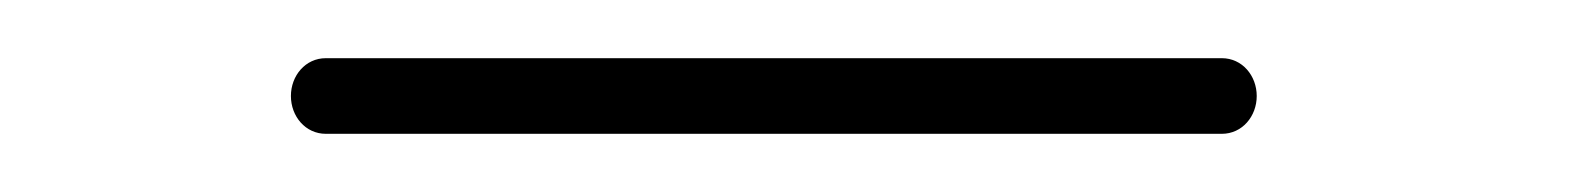

<svg xmlns="http://www.w3.org/2000/svg" viewBox="-20 -600 540 66"><path d="M400 -580H92C85 -580 80 -574 80 -567C80 -560 85 -554 92 -554H400C407 -554 412 -560 412 -567C412 -574 407 -580 400 -580Z"/></svg>

Font: LS
Style: LightAlt
Weight: 250
Designer: BSozoo
Foundry: BSozoo
Version: Version 001.000